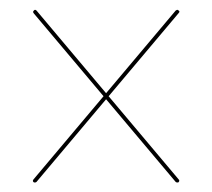

<svg xmlns="http://www.w3.org/2000/svg" viewBox="-20 -541 442 400"><path d="M50 -161.5Q47 -164 50 -167.5L346 -519Q347.5 -520 348.8 -520.5Q350 -521 351.5 -519.5Q353.5 -518.5 353.8 -517Q354 -515.5 352 -513.5L56 -162Q55 -161 53 -160.8Q51 -160.5 50 -161.5ZM352 -161.5Q351.5 -160.5 349.2 -160.8Q347 -161 346 -162L50.5 -513Q48.5 -515.5 49 -516.8Q49.5 -518 51 -519.5Q53.5 -522 56.5 -518.5L352 -167.5Q353.5 -166 353.5 -164.5Q353.5 -163 352 -161.5Z"/></svg>

Font: Fraunces 120pt SemiBold
Style: Regular
Weight: 600
Version: Version 1.000;[b76b70a41]